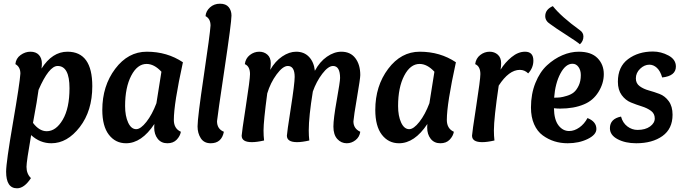

<svg xmlns="http://www.w3.org/2000/svg" viewBox="-20 -763 3691 1036"><path d="M188 -278Q182 -229 158 -100Q192 -55 232 -55Q282 -55 318.5 -117Q355 -179 355 -287Q355 -407 291 -407Q244 -407 188 -278ZM144 -484Q174 -484 190 -466.5Q206 -449 206 -420Q206 -409 204 -393Q262 -484 344 -484Q478 -484 478 -298Q478 -165 410.5 -77.5Q343 10 257 10Q196 10 148 -34Q123 109 123 137Q123 175 147 198Q111 253 72 253Q13 253 13 163Q13 114 50 -101Q87 -316 90 -366Q90 -402 63 -417Q66 -448 91 -466Q116 -484 144 -484Z M813 -94Q744 10 660 10Q603 10 567.5 -36Q532 -82 532 -170Q532 -299 601.5 -391.5Q671 -484 772 -484Q882 -484 967 -427Q918 -203 918 -116Q918 -69 956 -52Q952 -29 933.5 -9.5Q915 10 883 10Q850 10 831 -14Q812 -38 812 -75Q812 -88 813 -94ZM824 -206 851 -376Q812 -418 771 -418Q721 -418 688 -354.5Q655 -291 655 -191Q655 -137 671.5 -101.5Q688 -66 715 -66Q739 -66 770 -105.5Q801 -145 824 -206Z M1229 -679Q1229 -642 1191.5 -391.5Q1154 -141 1151 -109Q1151 -67 1188 -52Q1176 10 1117 10Q1081 10 1063.5 -17Q1046 -44 1046 -81Q1046 -128 1079.5 -353Q1113 -578 1116 -625Q1116 -662 1089 -676Q1091 -703 1113 -723Q1135 -743 1167 -743Q1199 -743 1214 -724.5Q1229 -706 1229 -679Z M1422 -259Q1402 -109 1402 -59Q1402 -30 1405 -5Q1366 4 1339 4Q1284 4 1284 -31Q1284 -44 1306.5 -189.5Q1329 -335 1329 -363Q1329 -405 1301 -417Q1305 -448 1328 -466Q1351 -484 1379 -484Q1405 -484 1423 -468Q1441 -452 1441 -422Q1441 -404 1438 -386Q1465 -433 1503 -458.5Q1541 -484 1578 -484Q1621 -484 1647.5 -456Q1674 -428 1679 -381Q1705 -430 1744 -457Q1783 -484 1822 -484Q1871 -484 1897.5 -449Q1924 -414 1924 -358Q1924 -340 1906.5 -238Q1889 -136 1887 -108Q1887 -69 1924 -52Q1920 -24 1898.5 -7Q1877 10 1851 10Q1821 10 1800 -13Q1779 -36 1779 -80Q1779 -122 1797 -222.5Q1815 -323 1815 -342Q1815 -407 1777 -407Q1751 -407 1719 -365Q1687 -323 1668 -269Q1646 -134 1646 -59Q1646 -30 1649 -5Q1610 4 1583 4Q1528 4 1528 -31Q1528 -44 1549 -178.5Q1570 -313 1570 -348Q1570 -407 1533 -407Q1506 -407 1472.5 -361.5Q1439 -316 1422 -259Z M2286 -94Q2217 10 2133 10Q2076 10 2040.5 -36Q2005 -82 2005 -170Q2005 -299 2074.5 -391.5Q2144 -484 2245 -484Q2355 -484 2440 -427Q2391 -203 2391 -116Q2391 -69 2429 -52Q2425 -29 2406.5 -9.5Q2388 10 2356 10Q2323 10 2304 -14Q2285 -38 2285 -75Q2285 -88 2286 -94ZM2297 -206 2324 -376Q2285 -418 2244 -418Q2194 -418 2161 -354.5Q2128 -291 2128 -191Q2128 -137 2144.5 -101.5Q2161 -66 2188 -66Q2212 -66 2243 -105.5Q2274 -145 2297 -206Z M2785 -386Q2726 -386 2671 -301Q2645 -125 2645 -59Q2645 -30 2648 -5Q2609 4 2582 4Q2527 4 2527 -31Q2527 -44 2549.5 -189.5Q2572 -335 2572 -363Q2572 -405 2544 -417Q2548 -448 2571 -466Q2594 -484 2622 -484Q2648 -484 2666 -468Q2684 -452 2684 -422Q2684 -405 2681 -387Q2705 -426 2740.5 -455Q2776 -484 2813 -484Q2858 -484 2858 -436Q2858 -397 2830 -367Q2811 -386 2785 -386Z M2949 -633Q2922 -650 2922 -676Q2922 -712 2963 -730Q3008 -673 3109 -600Q3128 -587 3128 -566Q3128 -541 3109 -524Q3096 -536 3035 -575Q2974 -614 2949 -633ZM2969 -179Q2970 -117 2993.5 -86.5Q3017 -56 3051 -56Q3079 -56 3106 -75Q3133 -94 3150 -126Q3198 -107 3198 -67Q3198 -36 3151 -13Q3104 10 3043 10Q3005 10 2971.5 -0.5Q2938 -11 2908.5 -32.5Q2879 -54 2862 -92.5Q2845 -131 2845 -183Q2845 -256 2869 -315.5Q2893 -375 2931.5 -410.5Q2970 -446 3014.5 -465Q3059 -484 3103 -484Q3170 -484 3204 -449.5Q3238 -415 3238 -363Q3238 -313 3209 -266.5Q3180 -220 3131 -200Q3077 -177 3002 -177Q2987 -177 2969 -179ZM3114 -358Q3114 -384 3101.5 -401.5Q3089 -419 3069 -419Q3032 -419 3004 -366.5Q2976 -314 2970 -236Q2989 -236 3002.5 -237.5Q3016 -239 3039 -246Q3062 -253 3076.5 -265Q3091 -277 3102.5 -301Q3114 -325 3114 -358Z M3553 -345Q3543 -380 3524.5 -397Q3506 -414 3484 -414Q3457 -414 3434 -392Q3411 -370 3411 -340Q3411 -313 3431.5 -298Q3452 -283 3481 -275Q3510 -267 3539 -256Q3568 -245 3588.5 -217Q3609 -189 3609 -144Q3609 -68 3554.5 -29Q3500 10 3413 10Q3354 10 3312.5 -12Q3271 -34 3271 -71Q3271 -122 3331 -134Q3340 -100 3365 -81Q3390 -62 3420 -62Q3462 -62 3487.5 -80.5Q3513 -99 3513 -124Q3513 -150 3492.5 -165Q3472 -180 3443 -189Q3414 -198 3384.5 -210Q3355 -222 3334.5 -250Q3314 -278 3314 -322Q3314 -403 3369 -444Q3424 -485 3503 -485Q3547 -485 3587 -463.5Q3627 -442 3627 -404Q3627 -353 3553 -345Z"/></svg>

Font: Overlock
Style: Bold Italic
Weight: 700
Designer: Dario Muhafara
Foundry: Dario Manuel Muhafara
Version: Version 1.002